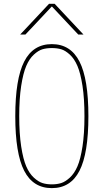

<svg xmlns="http://www.w3.org/2000/svg" viewBox="-20 -970 540 1000"><path d="M415 -790H387.7L251 -935.5H249L112.3 -790H85L235.4 -950.2H264.6ZM201.2 -16.6Q222.7 -9.8 250 -9.8Q277.3 -9.8 298.8 -16.6Q320.3 -23.4 343.8 -44.9Q367.2 -66.4 383.3 -103.5Q399.4 -140.6 409.7 -207.5Q419.9 -274.4 419.9 -365.2Q419.9 -456.1 409.7 -522.5Q399.4 -588.9 383.3 -626.5Q367.2 -664.1 343.8 -685.5Q320.3 -707 298.8 -713.4Q277.3 -719.7 250 -719.7Q222.7 -719.7 201.2 -713.4Q179.7 -707 156.2 -685.5Q132.8 -664.1 116.7 -626.5Q100.6 -588.9 90.3 -522.5Q80.1 -456.1 80.1 -365.2Q80.1 -274.4 90.3 -207.5Q100.6 -140.6 116.7 -103.5Q132.8 -66.4 156.2 -44.9Q179.7 -23.4 201.2 -16.6ZM394 -80.6Q347.7 9.8 250 9.8Q152.3 9.8 106 -80.6Q59.6 -170.9 59.6 -364.7Q59.6 -558.6 106 -649.4Q152.3 -740.2 250 -740.2Q347.7 -740.2 394 -649.4Q440.4 -558.6 440.4 -364.7Q440.4 -170.9 394 -80.6Z"/></svg>

Font: Mgen+ 1m thin
Style: Regular
Weight: 100
Designer: [Source Han Sans]
Ryoko NISHIZUKA  (kana & ideographs); Paul D. Hunt (Latin, Greek & Cyrillic); Wenlong ZHANG  (bopomofo
Version: Version 1.059.20150602